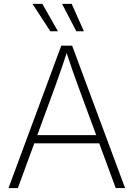

<svg xmlns="http://www.w3.org/2000/svg" viewBox="-20 -961 683 981"><path d="M23.4 0 293 -727.5H348.6L619.1 0H571.3L379.4 -520.5Q364.7 -560.1 348.9 -605.7Q333 -651.4 314.5 -708H326.7Q308.1 -650.9 292.2 -605.2Q276.4 -559.6 262.2 -520.5L71.3 0ZM139.6 -228.5V-270.5H502.9V-228.5ZM370.1 -801.3 296.9 -941.4H346.2L408.7 -801.3ZM236.8 -801.3 146 -941.4H196.3L275.9 -801.3Z"/></svg>

Font: Inter 20pt ExtraLight
Style: Regular
Weight: 250
Version: Version 4.001;git-66647c0bb